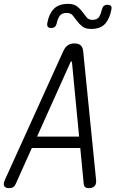

<svg xmlns="http://www.w3.org/2000/svg" viewBox="-36 -965 656 995"><path d="M398 -11 380 -198H129L45 -11Q41 -1 33 4.5Q25 10 11 10Q-8 10 -14 -0.5Q-20 -11 -11 -32L292 -700Q301 -720 315 -730Q329 -740 350 -740Q371 -740 382 -730Q393 -720 395 -700L462 -32Q464 -11 454 -0.5Q444 10 425 10Q411 10 405 4.5Q399 -1 398 -11ZM374 -257 337 -642Q336 -647 333.5 -647Q331 -647 329 -642L156 -257ZM258 -844Q255 -832 248.5 -826Q242 -820 229 -820Q217 -820 212 -826Q207 -832 209 -845Q217 -892 242.5 -918.5Q268 -945 317 -945Q347 -945 363.5 -932Q380 -919 391.5 -903Q403 -887 413.5 -874.5Q424 -862 443 -862Q469 -862 478.5 -879Q488 -896 492 -916Q495 -928 502 -934Q509 -940 521 -940Q534 -940 539 -934Q544 -928 541 -915Q533 -869 509 -842Q485 -815 437 -815Q407 -815 390.5 -828Q374 -841 362.5 -857Q351 -873 340.5 -885.5Q330 -898 310 -898Q283 -898 272.5 -881.5Q262 -865 258 -844Z"/></svg>

Font: Maple Mono ExtraLight
Style: Italic
Weight: 275
Italic angle: -10°
Monospace: yes
Designer: subframe7536
Version: Version 7.000